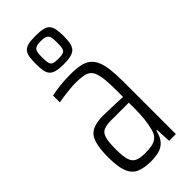

<svg xmlns="http://www.w3.org/2000/svg" viewBox="-242 -795 851 851"><g transform="rotate(-45 183.5 -370.0)"><path d="M152 8Q109 8 81.5 -4Q54 -16 41.5 -48Q29 -80 29 -140Q29 -196 39.5 -228Q50 -260 75 -273Q100 -286 144 -286Q155 -286 170 -285.5Q185 -285 202 -284.5Q219 -284 235 -283.5Q251 -283 265 -282V-326Q265 -375 260.5 -405Q256 -435 245.5 -450Q235 -465 214 -470Q193 -475 159 -475Q142 -475 122.5 -473Q103 -471 84 -468.5Q65 -466 50 -463V-506Q74 -511 105 -514.5Q136 -518 172 -518Q206 -518 230.5 -513Q255 -508 271 -495.5Q287 -483 296.5 -461.5Q306 -440 310 -408Q314 -376 314 -331V0H272L268 -72H264Q256 -38 239.5 -20.5Q223 -3 200 2.5Q177 8 152 8ZM160 -36Q182 -36 200.5 -39.5Q219 -43 232.5 -54.5Q246 -66 252 -90Q259 -117 262 -144.5Q265 -172 265 -207V-246H155Q124 -246 107.5 -238.5Q91 -231 84.5 -208.5Q78 -186 78 -141Q78 -99 84.5 -76Q91 -53 108.5 -44.5Q126 -36 160 -36ZM181 -570Q153 -570 136 -574.5Q119 -579 110 -589Q101 -599 98 -616Q95 -633 95 -659Q95 -685 98 -702.5Q101 -720 110 -730Q119 -740 136 -744Q153 -748 182 -748Q210 -748 227.5 -744Q245 -740 254 -730Q263 -720 266.5 -702.5Q270 -685 270 -659Q270 -633 266.5 -616Q263 -599 254 -589Q245 -579 227.5 -574.5Q210 -570 181 -570ZM181 -604Q203 -604 213 -608Q223 -612 226 -624Q229 -636 229 -659Q229 -682 226 -693.5Q223 -705 213 -710Q203 -715 181 -715Q161 -715 151 -710Q141 -705 138 -693.5Q135 -682 135 -659Q135 -636 138 -624Q141 -612 151 -608Q161 -604 181 -604Z"/></g></svg>

Font: Saira ExtraCondensed Light
Style: Regular
Weight: 300
Width: 2
Designer: Hector Gatti with collaboration of the Omnibus-Type team
Foundry: Omnibus-Type
Version: Version 1.101